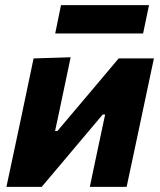

<svg xmlns="http://www.w3.org/2000/svg" viewBox="-20 -726 623 746"><path d="M5 0Q16.5 -53.5 27 -103.5Q37.5 -153.5 51 -216L61.5 -265.5Q77 -340 88.2 -392.8Q99.5 -445.5 110.5 -499L254.5 -503.5Q244.5 -455.5 234.8 -409.5Q225 -363.5 211.5 -299L194 -217H203L309.5 -343Q341 -380.5 374.5 -420Q408 -459.5 441 -499H578Q566.5 -445 555.5 -393Q544.5 -341 528.5 -265.5L518 -216Q504.5 -153.5 494 -103.2Q483.5 -53 472 0H329Q339.5 -50.5 349.2 -96.2Q359 -142 371 -199L388.5 -281H379L277 -160Q243.5 -120.5 209.8 -80.2Q176 -40 142 0ZM194.5 -596 217 -706H559L536 -596Z"/></svg>

Font: Commissioner
Style: Bold Italic
Weight: 700
Italic angle: -12°
Designer: Kostas Bartsokas
Foundry: Kostas Bartsokas
Version: Version 1.000; ttfautohint (v1.8.3)